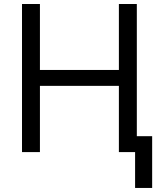

<svg xmlns="http://www.w3.org/2000/svg" viewBox="-20 -747 807 943"><path d="M88.1 0H176.1V-325.3H563.9V0H643.5V176.1H727.3V-78.1H652V-727.3H563.9V-403.4H176.1V-727.3H88.1Z"/></svg>

Font: Magic Ui Pro
Style: Regular
Weight: 400
Designer: Stefan Endress, Andreas Faust
Version: Version 1.000;FEAKit 1.0